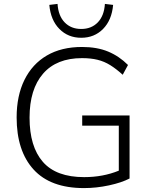

<svg xmlns="http://www.w3.org/2000/svg" viewBox="-20 -953 767 981"><path d="M65 0ZM409 8Q238 8 151.5 -87Q65 -182 65 -353Q65 -464 105 -545Q145 -626 219.5 -669.5Q294 -713 399 -713Q476 -713 532.5 -689.5Q589 -666 634 -621L607 -571Q574 -601 543.5 -620Q513 -639 478.5 -647.5Q444 -656 399 -656Q269 -656 200 -576.5Q131 -497 131 -352Q131 -204 199 -126Q267 -48 410 -48Q506 -48 587 -81V-311H400V-363H642V-41Q602 -20 537.5 -6Q473 8 409 8ZM395 -760Q328 -760 283.5 -805Q239 -850 232 -928L274 -933Q278 -872 310.5 -838.5Q343 -805 395 -805Q447 -805 479.5 -838.5Q512 -872 516 -933L558 -928Q551 -850 506.5 -805Q462 -760 395 -760Z"/></svg>

Font: Winston Light
Style: Regular
Weight: 300
Designer: Original fonts by Vernon Adams / Changes by Cristiano Sobral
Foundry: Original fonts by Vernon Adams / Changes by Cristiano Sobral
Version: Version 2.503;July 17, 2020;FontCreator 13.0.0.2655 64-bit